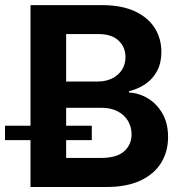

<svg xmlns="http://www.w3.org/2000/svg" viewBox="-61 -748 726 768"><path d="M61 0V-727.5H346.2Q425.3 -727.5 478.3 -702.9Q531.2 -678.2 557.9 -636Q584.5 -593.8 584.5 -540Q584.5 -496.1 567.4 -464.1Q550.3 -432.1 521 -412.1Q491.7 -392.1 455.1 -383.3V-377.9Q495.1 -376 531 -354.2Q566.9 -332.5 589.1 -293.5Q611.3 -254.4 611.3 -199.7Q611.3 -142.6 584 -97.4Q556.6 -52.2 501.5 -26.1Q446.3 0 363.8 0ZM203.6 -116.2H341.3Q405.8 -116.2 435.5 -142.8Q465.3 -169.4 465.3 -210.4Q465.3 -240.7 450.7 -264.9Q436 -289.1 408.9 -303Q381.8 -316.9 344.2 -316.9H203.6ZM203.6 -421.9H330.1Q361.8 -421.9 387 -434.1Q412.1 -446.3 426.5 -468.3Q440.9 -490.2 440.9 -519.5Q440.9 -559.6 413.3 -585.7Q385.7 -611.8 332 -611.8H203.6ZM-41 -187.5V-245.1H306.2V-187.5Z"/></svg>

Font: Inter Cardless Tabular Bold
Style: Bold
Weight: 700
Designer: Rasmus Andersson
Foundry: rsms
Version: Version 4.000;git-4fc901f